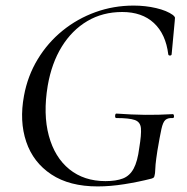

<svg xmlns="http://www.w3.org/2000/svg" viewBox="-20 -656 671 688"><path d="M330 12Q229 12 164 -31Q99 -74 74 -148Q49 -222 66 -313Q79 -384 115 -443.5Q151 -503 204 -546Q257 -589 322 -612.5Q387 -636 459 -636Q501 -636 539.5 -627Q578 -618 600 -602Q607 -596 607 -592Q607 -588 606 -579L595 -461Q594 -457 589 -457Q584 -457 583 -461Q574 -534 531.5 -573.5Q489 -613 418 -613Q348 -613 293 -580.5Q238 -548 201.5 -489Q165 -430 151 -349Q134 -247 155 -169.5Q176 -92 228.5 -49.5Q281 -7 358 -7Q396 -7 420.5 -16.5Q445 -26 459 -52Q473 -78 479 -126Q487 -174 485 -196.5Q483 -219 463 -226Q443 -233 397 -233Q392 -233 392.5 -241Q393 -249 397 -249Q453 -245 500 -244.5Q547 -244 599 -247Q603 -247 603.5 -240Q604 -233 599 -233Q582 -234 573 -226.5Q564 -219 558.5 -194Q553 -169 544 -116Q539 -83 537.5 -67Q536 -51 536 -43.5Q536 -36 534 -28Q533 -22 531 -20Q529 -18 523 -16Q476 -4 425.5 4Q375 12 330 12Z"/></svg>

Font: Cormorant Garamond Light Medium
Style: Italic
Weight: 500
Italic angle: -10°
Version: Version 4.001